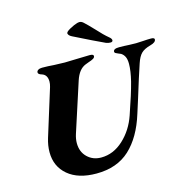

<svg xmlns="http://www.w3.org/2000/svg" viewBox="-122 -972 1086 1104"><g transform="rotate(-15 420.5 -419.5)"><path d="M88 -174Q88 -214 101 -256L188 -536Q193 -553 193 -567Q193 -608 161 -618Q140 -624 140 -635Q140 -644 149 -649.5Q158 -655 172 -655Q207 -655 243 -652Q287 -650 307 -650Q326 -650 378 -652Q434 -654 455 -654Q478 -654 478 -643Q478 -634 468 -628Q458 -622 439 -616L418 -608Q377 -591 357 -530L262 -237Q253 -209 253 -184Q253 -132 286 -100Q319 -68 368 -68Q441 -68 500.5 -123Q560 -178 588 -260Q629 -378 646 -445Q661 -506 661 -547Q661 -574 653.5 -589.5Q646 -605 632 -614Q626 -617 616.5 -620.5Q607 -624 601.5 -627.5Q596 -631 596 -636Q596 -654 630 -654Q660 -654 690 -652L731 -651Q749 -651 773 -653Q799 -655 820 -655Q841 -655 841 -645Q841 -627 807 -618Q770 -608 752 -590.5Q734 -573 721 -534Q696 -460 660 -342L633 -257Q593 -127 517 -56.5Q441 14 318 14Q210 14 149 -37.5Q88 -89 88 -174ZM588 -693Q577 -693 564 -698Q507 -724 385 -785Q367 -794 364 -806Q361 -816 388.5 -831Q416 -846 434 -851L446 -853Q459 -853 470 -843Q490 -825 524 -789Q562 -747 590 -724Q604 -713 604 -703Q604 -699 601 -696Q598 -693 592 -693Z"/></g></svg>

Font: EB Garamond ExtraBold
Style: Italic
Weight: 800
Italic angle: -17.2°
Designer: Georg Duffner and Octavio Pardo
Foundry: Georg Duffner
Version: Version 1.000